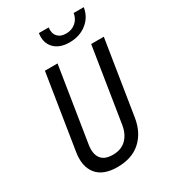

<svg xmlns="http://www.w3.org/2000/svg" viewBox="-227 -1063 1054 1186"><g transform="rotate(-30 300.0 -470.0)"><path d="M254 10Q152 10 107 -46.5Q62 -103 78 -200L162 -730H252L168 -200Q158 -140 182 -105Q206 -70 267 -70Q327 -70 362.5 -105Q398 -140 408 -200L492 -730H582L498 -200Q482 -102 419.5 -46Q357 10 254 10ZM383 -805Q311 -805 273.5 -845Q236 -885 246 -950H316Q310 -911 330.5 -887Q351 -863 391 -863Q432 -863 460 -887Q488 -911 494 -950H566Q556 -885 505.5 -845Q455 -805 383 -805Z"/></g></svg>

Font: NKDuy Mono
Style: Italic
Weight: 400
Italic angle: -9°
Monospace: yes
Designer: NKDuy
Foundry: NKDuy
Version: Version 2.251; ttfautohint (v1.8.4.7-5d5b)